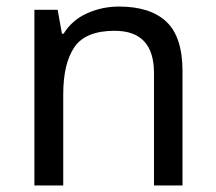

<svg xmlns="http://www.w3.org/2000/svg" viewBox="-20 -566 658 586"><path d="M343 -546Q439 -546 488 -499.5Q537 -453 537 -349V0H450V-343Q450 -472 330 -472Q241 -472 207 -422Q173 -372 173 -278V0H85V-536H156L169 -463H174Q200 -505 246 -525.5Q292 -546 343 -546Z"/></svg>

Font: Noto Sans Saurashtra
Style: Regular
Weight: 400
Designer: Monotype Design Team
Foundry: Monotype Imaging Inc.
Version: Version 2.001; ttfautohint (v1.8.4.7-5d5b)